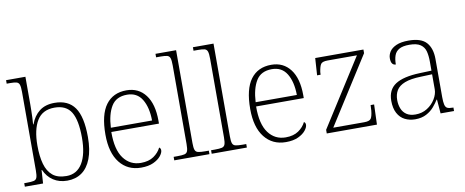

<svg xmlns="http://www.w3.org/2000/svg" viewBox="-66 -1049 3264 1349"><g transform="rotate(-10 1566.0 -375.0)"><path d="M322 10Q265 10 223 -17.5Q181 -45 159 -95H156L150 0H20V-25H38Q72 -25 88.5 -29Q105 -33 110.5 -48.5Q116 -64 116 -98V-659Q116 -695 110.5 -711Q105 -727 89.5 -731Q74 -735 46 -735H20V-760H158V-563Q158 -545 157.5 -519Q157 -493 156 -467Q155 -441 153 -421H156Q177 -479 219 -511.5Q261 -544 327 -544Q424 -544 470.5 -478Q517 -412 517 -267Q517 -175 493 -113Q469 -51 425.5 -20.5Q382 10 322 10ZM322 -23Q396 -23 435.5 -87.5Q475 -152 475 -270Q475 -395 439.5 -453Q404 -511 321 -511Q235 -511 196 -447Q157 -383 157 -269Q157 -192 172.5 -137Q188 -82 223.5 -52.5Q259 -23 322 -23Z M849 10Q753 10 697 -61Q641 -132 641 -262Q641 -404 692.5 -473.5Q744 -543 840 -543Q926 -543 975.5 -478Q1025 -413 1025 -294V-273H685Q684 -147 730 -85Q776 -23 853 -23Q909 -23 944.5 -47.5Q980 -72 997 -107Q1002 -104 1005 -99Q1008 -94 1008 -86Q1008 -68 990 -45.5Q972 -23 937 -6.5Q902 10 849 10ZM981 -303Q980 -397 945 -454.5Q910 -512 839 -512Q761 -512 726.5 -455.5Q692 -399 687 -303Z M1086 0V-25H1113Q1147 -25 1163.5 -29Q1180 -33 1185.5 -48.5Q1191 -64 1191 -98V-659Q1191 -695 1185.5 -711Q1180 -727 1164.5 -731Q1149 -735 1121 -735H1086V-760H1233V-98Q1233 -64 1238.5 -48.5Q1244 -33 1261 -29Q1278 -25 1311 -25H1337V0Z M1353 0V-25H1380Q1414 -25 1430.5 -29Q1447 -33 1452.5 -48.5Q1458 -64 1458 -98V-659Q1458 -695 1452.5 -711Q1447 -727 1431.5 -731Q1416 -735 1388 -735H1353V-760H1500V-98Q1500 -64 1505.5 -48.5Q1511 -33 1528 -29Q1545 -25 1578 -25H1604V0Z M1882 10Q1786 10 1730 -61Q1674 -132 1674 -262Q1674 -404 1725.5 -473.5Q1777 -543 1873 -543Q1959 -543 2008.5 -478Q2058 -413 2058 -294V-273H1718Q1717 -147 1763 -85Q1809 -23 1886 -23Q1942 -23 1977.5 -47.5Q2013 -72 2030 -107Q2035 -104 2038 -99Q2041 -94 2041 -86Q2041 -68 2023 -45.5Q2005 -23 1970 -6.5Q1935 10 1882 10ZM2014 -303Q2013 -397 1978 -454.5Q1943 -512 1872 -512Q1794 -512 1759.5 -455.5Q1725 -399 1720 -303Z M2174 0V-26L2478 -504H2270Q2231 -504 2220.5 -488.5Q2210 -473 2204 -433L2203 -414H2178L2186 -536H2530V-510L2226 -32H2447Q2485 -32 2495.5 -48Q2506 -64 2510 -104L2512 -143H2537L2532 0Z M2804 10Q2764 10 2731 -6.5Q2698 -23 2679 -58.5Q2660 -94 2660 -147Q2660 -226 2716.5 -263Q2773 -300 2892 -304L2975 -307V-371Q2975 -413 2967 -444.5Q2959 -476 2932.5 -494.5Q2906 -513 2853 -513Q2806 -513 2780.5 -498.5Q2755 -484 2745.5 -457Q2736 -430 2736 -393Q2720 -393 2711 -405Q2702 -417 2702 -443Q2702 -467 2716.5 -490Q2731 -513 2764.5 -528Q2798 -543 2853 -543Q2942 -543 2979.5 -501Q3017 -459 3017 -383V-111Q3017 -76 3021.5 -57Q3026 -38 3038 -31.5Q3050 -25 3076 -25H3082V0H2986L2978 -100H2975Q2962 -78 2940 -52Q2918 -26 2884.5 -8Q2851 10 2804 10ZM2812 -23Q2859 -23 2895.5 -46Q2932 -69 2953.5 -104.5Q2975 -140 2975 -174V-281L2894 -278Q2821 -276 2779 -259.5Q2737 -243 2719.5 -214Q2702 -185 2702 -145Q2702 -112 2713 -84Q2724 -56 2748.5 -39.5Q2773 -23 2812 -23Z"/></g></svg>

Font: Noto Serif Thai ExtraLight
Style: Regular
Weight: 250
Version: Version 2.001